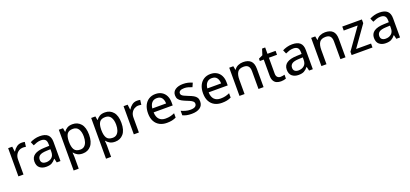

<svg xmlns="http://www.w3.org/2000/svg" viewBox="45 -1931 7359 3444"><g transform="rotate(-20 3724.5 -209.5)"><path d="M343 -548Q357 -548 374 -546.5Q391 -545 403 -542L392 -452Q380 -454 365 -456Q350 -458 337 -458Q296 -458 260 -437Q224 -416 202.5 -377Q181 -338 181 -285V0H84V-538H162L174 -441H179Q204 -484 245.5 -516Q287 -548 343 -548Z M689 -547Q789 -547 838 -503Q887 -459 887 -365V0H816L798 -76H794Q759 -32 720 -11Q681 10 613 10Q540 10 492 -29Q444 -68 444 -151Q444 -232 507 -275.5Q570 -319 699 -323L791 -326V-356Q791 -420 763 -445Q735 -470 684 -470Q642 -470 604 -457.5Q566 -445 533 -429L502 -500Q539 -520 587.5 -533.5Q636 -547 689 -547ZM714 -258Q619 -254 582 -226.5Q545 -199 545 -150Q545 -107 571.5 -87Q598 -67 639 -67Q704 -67 747 -103Q790 -139 790 -213V-261Z M1314 -548Q1411 -548 1471 -478.5Q1531 -409 1531 -270Q1531 -132 1471 -61Q1411 10 1312 10Q1251 10 1211 -13Q1171 -36 1148 -67H1142Q1144 -49 1146 -24Q1148 1 1148 20V240H1051V-538H1131L1144 -465H1148Q1172 -500 1211 -524Q1250 -548 1314 -548ZM1293 -467Q1214 -467 1182 -422.5Q1150 -378 1148 -287V-270Q1148 -174 1179.5 -122.5Q1211 -71 1295 -71Q1341 -71 1371 -96.5Q1401 -122 1416 -167Q1431 -212 1431 -271Q1431 -361 1397 -414Q1363 -467 1293 -467Z M1932 -548Q2029 -548 2089 -478.5Q2149 -409 2149 -270Q2149 -132 2089 -61Q2029 10 1930 10Q1869 10 1829 -13Q1789 -36 1766 -67H1760Q1762 -49 1764 -24Q1766 1 1766 20V240H1669V-538H1749L1762 -465H1766Q1790 -500 1829 -524Q1868 -548 1932 -548ZM1911 -467Q1832 -467 1800 -422.5Q1768 -378 1766 -287V-270Q1766 -174 1797.5 -122.5Q1829 -71 1913 -71Q1959 -71 1989 -96.5Q2019 -122 2034 -167Q2049 -212 2049 -271Q2049 -361 2015 -414Q1981 -467 1911 -467Z M2546 -548Q2560 -548 2577 -546.5Q2594 -545 2606 -542L2595 -452Q2583 -454 2568 -456Q2553 -458 2540 -458Q2499 -458 2463 -437Q2427 -416 2405.5 -377Q2384 -338 2384 -285V0H2287V-538H2365L2377 -441H2382Q2407 -484 2448.5 -516Q2490 -548 2546 -548Z M2896 -548Q2966 -548 3016 -518Q3066 -488 3093 -433.5Q3120 -379 3120 -305V-249H2756Q2758 -162 2801 -116.5Q2844 -71 2921 -71Q2973 -71 3013 -80.5Q3053 -90 3095 -109V-26Q3055 -7 3014 1.5Q2973 10 2917 10Q2840 10 2781 -21Q2722 -52 2688.5 -113.5Q2655 -175 2655 -265Q2655 -354 2685 -417Q2715 -480 2769.5 -514Q2824 -548 2896 -548ZM2895 -470Q2835 -470 2800 -431.5Q2765 -393 2758 -323H3021Q3020 -388 2990 -429Q2960 -470 2895 -470Z M3608 -150Q3608 -71 3550 -30.5Q3492 10 3391 10Q3335 10 3294.5 1Q3254 -8 3221 -24V-110Q3255 -94 3301.5 -80.5Q3348 -67 3393 -67Q3457 -67 3485 -87Q3513 -107 3513 -141Q3513 -160 3502.5 -175Q3492 -190 3464 -206Q3436 -222 3383 -242Q3332 -262 3295.5 -282.5Q3259 -303 3239.5 -331.5Q3220 -360 3220 -404Q3220 -473 3276 -510.5Q3332 -548 3423 -548Q3473 -548 3516 -538Q3559 -528 3598 -510L3565 -435Q3530 -449 3493.5 -459.5Q3457 -470 3418 -470Q3367 -470 3340.5 -453.5Q3314 -437 3314 -409Q3314 -389 3326.5 -374Q3339 -359 3368.5 -345Q3398 -331 3448 -311Q3499 -292 3534.5 -272Q3570 -252 3589 -223Q3608 -194 3608 -150Z M3946 -548Q4016 -548 4066 -518Q4116 -488 4143 -433.5Q4170 -379 4170 -305V-249H3806Q3808 -162 3851 -116.5Q3894 -71 3971 -71Q4023 -71 4063 -80.5Q4103 -90 4145 -109V-26Q4105 -7 4064 1.5Q4023 10 3967 10Q3890 10 3831 -21Q3772 -52 3738.5 -113.5Q3705 -175 3705 -265Q3705 -354 3735 -417Q3765 -480 3819.5 -514Q3874 -548 3946 -548ZM3945 -470Q3885 -470 3850 -431.5Q3815 -393 3808 -323H4071Q4070 -388 4040 -429Q4010 -470 3945 -470Z M4570 -548Q4665 -548 4714.5 -501Q4764 -454 4764 -350V0H4667V-339Q4667 -403 4639.5 -435Q4612 -467 4552 -467Q4467 -467 4434 -417.5Q4401 -368 4401 -275V0H4304V-538H4382L4396 -465H4401Q4427 -507 4473 -527.5Q4519 -548 4570 -548Z M5115 -69Q5136 -69 5157 -73Q5178 -77 5193 -81V-7Q5177 0 5149.5 5Q5122 10 5096 10Q5052 10 5016 -4.5Q4980 -19 4958 -56Q4936 -93 4936 -158V-463H4861V-508L4939 -545L4975 -659H5034V-538H5189V-463H5034V-160Q5034 -114 5056.5 -91.5Q5079 -69 5115 -69Z M5506 -547Q5606 -547 5655 -503Q5704 -459 5704 -365V0H5633L5615 -76H5611Q5576 -32 5537 -11Q5498 10 5430 10Q5357 10 5309 -29Q5261 -68 5261 -151Q5261 -232 5324 -275.5Q5387 -319 5516 -323L5608 -326V-356Q5608 -420 5580 -445Q5552 -470 5501 -470Q5459 -470 5421 -457.5Q5383 -445 5350 -429L5319 -500Q5356 -520 5404.5 -533.5Q5453 -547 5506 -547ZM5531 -258Q5436 -254 5399 -226.5Q5362 -199 5362 -150Q5362 -107 5388.5 -87Q5415 -67 5456 -67Q5521 -67 5564 -103Q5607 -139 5607 -213V-261Z M6134 -548Q6229 -548 6278.5 -501Q6328 -454 6328 -350V0H6231V-339Q6231 -403 6203.5 -435Q6176 -467 6116 -467Q6031 -467 5998 -417.5Q5965 -368 5965 -275V0H5868V-538H5946L5960 -465H5965Q5991 -507 6037 -527.5Q6083 -548 6134 -548Z M6843 0H6445V-63L6728 -462H6462V-538H6836V-467L6558 -75H6843Z M7171 -547Q7271 -547 7320 -503Q7369 -459 7369 -365V0H7298L7280 -76H7276Q7241 -32 7202 -11Q7163 10 7095 10Q7022 10 6974 -29Q6926 -68 6926 -151Q6926 -232 6989 -275.5Q7052 -319 7181 -323L7273 -326V-356Q7273 -420 7245 -445Q7217 -470 7166 -470Q7124 -470 7086 -457.5Q7048 -445 7015 -429L6984 -500Q7021 -520 7069.5 -533.5Q7118 -547 7171 -547ZM7196 -258Q7101 -254 7064 -226.5Q7027 -199 7027 -150Q7027 -107 7053.5 -87Q7080 -67 7121 -67Q7186 -67 7229 -103Q7272 -139 7272 -213V-261Z"/></g></svg>

Font: Noto Sans Sundanese Medium
Style: Regular
Weight: 500
Version: Version 2.003